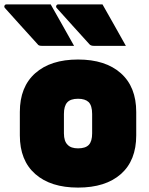

<svg xmlns="http://www.w3.org/2000/svg" viewBox="-54 -834 674 871"><path d="M176 -814Q203 -766 229.5 -719.5Q256 -673 282 -626H136Q121 -626 117 -633Q73 -682 39.5 -718.5Q6 -755 -32 -798Q-36 -803 -33.5 -808.5Q-31 -814 -25 -814ZM411 -814Q438 -766 464.5 -719.5Q491 -673 517 -626H372Q358 -626 352 -633Q308 -682 274.5 -718.5Q241 -755 203 -798Q199 -803 201.5 -808.5Q204 -814 210 -814ZM300 -564Q424 -564 494 -502Q564 -440 564 -326V-220Q564 -106 494.5 -44.5Q425 17 300 17Q176 17 106 -44.5Q36 -106 36 -220V-326Q36 -440 106 -502Q176 -564 300 -564ZM300 -386Q266 -386 251 -369.5Q236 -353 236 -317V-229Q236 -193 253 -177Q268 -161 300 -161Q334 -161 349 -177Q364 -193 364 -229V-317Q364 -355 348 -371Q332 -386 300 -386Z"/></svg>

Font: Recursive Sn Lnr St Blk
Style: Regular
Weight: 900
Version: Version 1.079;hotconv 1.0.112;makeotfexe 2.5.65598; ttfautoh